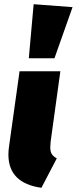

<svg xmlns="http://www.w3.org/2000/svg" viewBox="-20 -873 365 913"><path d="M221 -201Q219 -179 219 -173Q219 -153 226 -141Q233 -129 250 -120L177 20Q20 -2 20 -138Q20 -156 23 -177L73 -534H267ZM140 -853 325 -839 239 -596H117Z"/></svg>

Font: Fira Sans Black
Style: Italic
Weight: 900
Italic angle: -8°
Designer: Carrois Corporate & Edenspiekermann AG
Foundry: Carrois Corporate GbR & Edenspiekermann AG
Version: Version 4.203